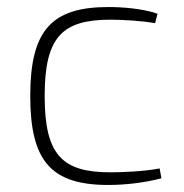

<svg xmlns="http://www.w3.org/2000/svg" viewBox="-20 -514 522 546"><path d="M288 -494C126 -494 66 -427 66 -241C66 -55 126 12 288 12C339 12 394 5 439 -7L434 -35C388 -26 323 -24 294 -24C157 -24 107 -73 107 -241C107 -409 157 -458 294 -458C327 -458 384 -455 421 -448L428 -475C385 -490 326 -494 288 -494Z"/></svg>

Font: Exo 2 Extra Light
Style: Regular
Weight: 250
Designer: Natanael Gama
Version: Version 1.001;PS 001.001;hotconv 1.0.88;makeotf.lib2.5.64775